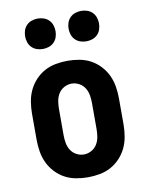

<svg xmlns="http://www.w3.org/2000/svg" viewBox="-84 -801 669 870"><g transform="rotate(-10 250.0 -366.0)"><path d="M250 8Q223 8 195.5 3Q168 -2 144 -15Q120 -28 101 -48.5Q82 -69 70.5 -93.5Q59 -118 54.5 -145.5Q50 -173 50 -200V-320Q50 -347 54.5 -374.5Q59 -402 70.5 -426.5Q82 -451 101 -471.5Q120 -492 144 -505Q168 -518 195.5 -523Q223 -528 250 -528Q277 -528 304.5 -523Q332 -518 356 -505Q380 -492 399 -471.5Q418 -451 429.5 -426.5Q441 -402 445.5 -374.5Q450 -347 450 -320V-200Q450 -173 445.5 -145.5Q441 -118 429.5 -93.5Q418 -69 399 -48.5Q380 -28 356 -15Q332 -2 304.5 3Q277 8 250 8ZM250 -97Q268 -97 284.5 -106Q301 -115 310.5 -130.5Q320 -146 323 -164Q326 -182 326 -200V-320Q326 -338 323 -356Q320 -374 310.5 -389.5Q301 -405 284.5 -414Q268 -423 250 -423Q232 -423 215.5 -414Q199 -405 189.5 -389.5Q180 -374 177 -356Q174 -338 174 -320V-200Q174 -182 177 -164Q180 -146 189.5 -130.5Q199 -115 215.5 -106Q232 -97 250 -97ZM350 -600Q336 -600 322.5 -604.5Q309 -609 299 -619Q289 -629 284.5 -642.5Q280 -656 280 -670Q280 -684 284.5 -697.5Q289 -711 299 -721Q309 -731 322.5 -735.5Q336 -740 350 -740Q364 -740 377.5 -735.5Q391 -731 401 -721Q411 -711 415.5 -697.5Q420 -684 420 -670Q420 -656 415.5 -642.5Q411 -629 401 -619Q391 -609 377.5 -604.5Q364 -600 350 -600ZM150 -600Q136 -600 122.5 -604.5Q109 -609 99 -619Q89 -629 84.5 -642.5Q80 -656 80 -670Q80 -684 84.5 -697.5Q89 -711 99 -721Q109 -731 122.5 -735.5Q136 -740 150 -740Q164 -740 177.5 -735.5Q191 -731 201 -721Q211 -711 215.5 -697.5Q220 -684 220 -670Q220 -656 215.5 -642.5Q211 -629 201 -619Q191 -609 177.5 -604.5Q164 -600 150 -600Z"/></g></svg>

Font: Iosevka Curly Extrabold
Style: Regular
Weight: 800
Monospace: yes
Designer: Belleve Invis
Foundry: Belleve Invis
Version: Version 22.1.2; ttfautohint (v1.8.4)